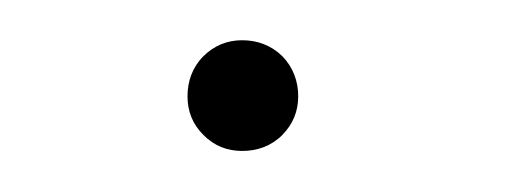

<svg xmlns="http://www.w3.org/2000/svg" viewBox="-20 -71 254 94"><path d="M71.8 -23.9C71.8 -16.6 74.2 -10.3 79.6 -4.9C85 0.5 91.3 2.9 98.6 2.9C106 2.9 112.8 0.5 118.2 -4.9C123.5 -10.3 126 -16.6 126 -23.9C126 -31.2 123.5 -38.1 118.2 -43.5C112.8 -48.8 106 -51.3 98.6 -51.3C91.3 -51.3 85 -48.8 79.6 -43.5C74.2 -38.1 71.8 -31.2 71.8 -23.9C71.8 -23.9 71.8 -23.9 71.8 -23.9Z"/></svg>

Font: WOX
Style: Regular
Weight: 500
Designer: Google
Foundry: ""
Version: ""